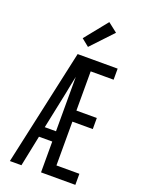

<svg xmlns="http://www.w3.org/2000/svg" viewBox="-178 -1060 856 1141"><g transform="rotate(20 250.0 -489.0)"><path d="M35 0 196 -735H449V-665H304V-417H433V-347H304V-70H449V0H232V-195H148L108 0ZM161 -260H232V-604Q226 -575 220 -546.5Q214 -518 209 -490ZM239 -796 192 -834 308 -978 367 -932Z"/></g></svg>

Font: Iosevka Fixed
Style: Regular
Weight: 400
Monospace: yes
Designer: Belleve Invis
Foundry: Belleve Invis
Version: Version 33.2.4